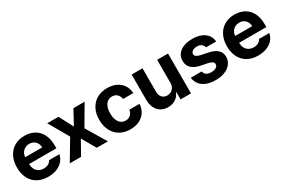

<svg xmlns="http://www.w3.org/2000/svg" viewBox="61 -1370 3247 2214"><g transform="rotate(-30 1685.0 -263.0)"><path d="M35.2 -262.7Q35.2 -344.2 66.7 -406.5Q98.1 -468.8 156.2 -502.9Q214.4 -537.1 291 -537.1Q362.3 -537.1 418.7 -507.1Q475.1 -477.1 507.6 -416.5Q540 -356 540 -268.6V-227.5H177.7Q177.7 -188 192.6 -158.7Q207.5 -129.4 235.1 -113.5Q262.7 -97.7 299.8 -97.7Q335.4 -97.7 361.3 -112.1Q387.2 -126.5 398.4 -151.4H536.1Q525.9 -102.5 494.1 -65.9Q462.4 -29.3 411.9 -9.3Q361.3 10.7 296.9 10.7Q216.3 10.7 157.5 -22.5Q98.6 -55.7 66.9 -117.4Q35.2 -179.2 35.2 -262.7ZM403.3 -318.4Q403.3 -350.1 389.4 -375.2Q375.5 -400.4 350.6 -414.6Q325.7 -428.7 293.9 -428.7Q261.7 -428.7 235.6 -414.1Q209.5 -399.4 194.1 -374Q178.7 -348.6 177.7 -318.4Z M840.8 -343.8 941.4 -530.3H1090.8L935.5 -265.6L1094.7 0H946.3L840.8 -184.6L737.3 0H586.9L745.1 -265.6L592.8 -530.3H742.2Z M1131.8 -263.7Q1131.8 -344.7 1163.3 -406.5Q1194.8 -468.3 1253.7 -502.7Q1312.5 -537.1 1391.6 -537.1Q1459.5 -537.1 1511.7 -512.2Q1564 -487.3 1594 -441.7Q1624 -396 1627 -335.9H1491.2Q1484.4 -376.5 1459 -400.6Q1433.6 -424.8 1393.6 -424.8Q1358.9 -424.8 1332.8 -406Q1306.6 -387.2 1292.5 -351.1Q1278.3 -314.9 1278.3 -265.6Q1278.3 -214.8 1292.5 -178.7Q1306.6 -142.6 1332.5 -123.5Q1358.4 -104.5 1393.6 -104.5Q1432.1 -104.5 1458.5 -127.4Q1484.9 -150.4 1491.2 -192.4H1627Q1623.5 -132.3 1594.2 -86.4Q1564.9 -40.5 1512.9 -14.9Q1460.9 10.7 1391.6 10.7Q1312 10.7 1253.2 -23.9Q1194.3 -58.6 1163.1 -120.6Q1131.8 -182.6 1131.8 -263.7Z M2056.6 -530.3H2201.2V0H2062.5V-95.7H2056.6Q2037.6 -48.3 1995.8 -20.8Q1954.1 6.8 1895.5 6.8Q1842.3 6.8 1802 -17.1Q1761.7 -41 1739.3 -86.2Q1716.8 -131.3 1716.8 -192.4V-530.3H1861.3V-217.8Q1861.3 -170.9 1886.5 -143.1Q1911.6 -115.2 1954.1 -115.2Q1981.4 -115.2 2004.9 -128.2Q2028.3 -141.1 2042.5 -166Q2056.6 -190.9 2056.6 -225.6Z M2529.3 -434.6Q2505.9 -434.6 2487.1 -427.5Q2468.3 -420.4 2457.5 -408Q2446.8 -395.5 2447.3 -379.9Q2445.8 -342.3 2515.6 -327.1L2610.4 -307.6Q2687.5 -291.5 2725.3 -256.3Q2763.2 -221.2 2763.7 -164.1Q2763.2 -112.3 2733.6 -72.8Q2704.1 -33.2 2650.9 -11.2Q2597.7 10.7 2528.3 10.7Q2457.5 10.7 2405.8 -9.5Q2354 -29.8 2324.5 -67.6Q2294.9 -105.5 2289.1 -157.2H2434.6Q2439.5 -126 2463.9 -109.9Q2488.3 -93.8 2528.3 -93.8Q2567.9 -93.8 2592 -108.9Q2616.2 -124 2616.2 -149.4Q2616.2 -169.9 2598.9 -182.9Q2581.5 -195.8 2543.9 -204.1L2456.1 -221.7Q2380.9 -236.3 2341.8 -274.9Q2302.7 -313.5 2303.7 -372.1Q2303.2 -422.4 2330.6 -459.7Q2357.9 -497.1 2408.7 -517.1Q2459.5 -537.1 2527.3 -537.1Q2593.3 -537.1 2642.6 -517.1Q2691.9 -497.1 2720 -460.2Q2748 -423.3 2752 -373H2616.2Q2611.8 -400.9 2588.4 -417.7Q2564.9 -434.6 2529.3 -434.6Z M2831.1 -262.7Q2831.1 -344.2 2862.5 -406.5Q2894 -468.8 2952.1 -502.9Q3010.3 -537.1 3086.9 -537.1Q3158.2 -537.1 3214.6 -507.1Q3271 -477.1 3303.5 -416.5Q3335.9 -356 3335.9 -268.6V-227.5H2973.6Q2973.6 -188 2988.5 -158.7Q3003.4 -129.4 3031 -113.5Q3058.6 -97.7 3095.7 -97.7Q3131.3 -97.7 3157.2 -112.1Q3183.1 -126.5 3194.3 -151.4H3332Q3321.8 -102.5 3290 -65.9Q3258.3 -29.3 3207.8 -9.3Q3157.2 10.7 3092.8 10.7Q3012.2 10.7 2953.4 -22.5Q2894.5 -55.7 2862.8 -117.4Q2831.1 -179.2 2831.1 -262.7ZM3199.2 -318.4Q3199.2 -350.1 3185.3 -375.2Q3171.4 -400.4 3146.5 -414.6Q3121.6 -428.7 3089.8 -428.7Q3057.6 -428.7 3031.5 -414.1Q3005.4 -399.4 2990 -374Q2974.6 -348.6 2973.6 -318.4Z"/></g></svg>

Font: WEMIX Pretendard
Style: Bold
Weight: 700
Designer: Base glyphs from Inter by Rasmus Andersson; Hangeul glyphs from Noto Sans CJK(Source Han Sans) by Jang Soo-young and Kan
Foundry: Kil Hyung-jin
Version: Version 1.000